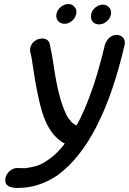

<svg xmlns="http://www.w3.org/2000/svg" viewBox="-20 -713 639 952"><path d="M164 109 167 108H165Q180 104 203 90Q240 67 269 37Q270 37 270 36Q270 35 271 34Q282 25 301 -1Q224 -41 188 -161Q165 -238 145 -371Q137 -430 132 -448Q129 -457 129 -465Q129 -470 130 -474Q135 -501 162 -516Q175 -522 188 -522Q218 -522 226 -498Q237 -448 245 -396Q269 -225 308 -147Q309 -141 314 -137V-134Q320 -125 326.5 -118Q333 -111 337 -105Q341 -103 343 -101Q349 -96 359 -91Q399 -158 443 -287L448 -302Q478 -396 500 -491Q507 -512 522.5 -526Q538 -540 559 -540Q578 -540 590 -526Q599 -516 599 -502Q599 -497 598 -491Q486 -7 268 154Q174 219 68 219Q6 219 6 181Q6 175 7 169Q11 150 28 135Q45 120 66 120Q78 121 105 121Q131 118 164 109ZM358 -644Q354 -624 337 -609.5Q320 -595 300 -595Q280 -595 268 -609Q259 -620 259 -634Q259 -639 260 -644Q264 -664 281.5 -678.5Q299 -693 319 -693Q339 -693 350 -678Q359 -668 359 -654Q359 -649 358 -644ZM530 -641Q526 -621 508.5 -606.5Q491 -592 471 -592Q451 -592 439 -606Q431 -617 431 -631Q431 -636 432 -641Q435 -661 452.5 -675.5Q470 -690 490 -690Q510 -690 522 -675Q531 -664 531 -649Q531 -645 530 -641Z"/></svg>

Font: Bad Comic
Style: Italic
Weight: 400
Italic angle: -11°
Designer: GGBotNet
Foundry: GGBotNet
Version: 0.95